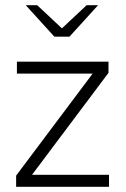

<svg xmlns="http://www.w3.org/2000/svg" viewBox="-20 -718 485 738"><path d="M42 0V-43L336 -435H45V-481H397V-438L103 -46H399V0ZM123 -698 218 -609 313 -698H357L247 -577H189L79 -698Z"/></svg>

Font: Red Hat Text VF
Style: Regular
Weight: 300
Designer: Pentagram, MCKL
Foundry: Pentagram, MCKL
Version: Version 1.023